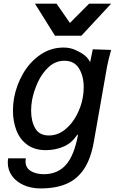

<svg xmlns="http://www.w3.org/2000/svg" viewBox="-20 -819 640 1046"><path d="M22.5 67.5Q22.5 54 24.5 43.5H120.5Q119 52 119 59.5Q119 95 147.5 112.5Q176 130 219.5 130Q293.5 130 339 79.2Q384.5 28.5 405.5 -87L397 -80Q369 -38 324.2 -19.5Q279.5 -1 229.5 -1Q169 -1 128.8 -30.2Q88.5 -59.5 69.5 -108.5Q50.5 -157.5 50.5 -216.5Q50.5 -251 56.5 -284.5Q69 -354 105.2 -417.2Q141.5 -480.5 198.8 -520.2Q256 -560 327 -560Q361 -560 390.8 -546.8Q420.5 -533.5 440 -518.5Q451.5 -509.5 459.5 -499Q467.5 -488.5 471 -480L485.5 -550.5L585.5 -547L582 -534.5Q569 -486.5 563 -455L491 -45.5Q475 45.5 438 101.2Q401 157 342.8 182.2Q284.5 207.5 201 207.5Q149.5 207.5 108.8 189.2Q68 171 45.2 139Q22.5 107 22.5 67.5ZM431.5 -290.5Q436 -316 436 -343.5Q436 -405 410.2 -446.5Q384.5 -488 331 -488Q282.5 -488 245.5 -454Q208.5 -420 186 -370.8Q163.5 -321.5 154.5 -273Q149.5 -244 149.5 -216Q149.5 -158.5 172 -119.8Q194.5 -81 246 -81Q294 -81 333.2 -112.2Q372.5 -143.5 397.8 -191.8Q423 -240 431.5 -290.5ZM170.5 -799H288L361 -694L465.5 -799H585.5L423.5 -624.5H279.5Z"/></svg>

Font: JuliaMono Medium
Style: Italic
Weight: 500
Italic angle: -9°
Monospace: yes
Designer: cormullion
Foundry: corm
Version: Version 0.054; ttfautohint (v1.8.4)